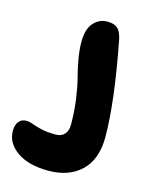

<svg xmlns="http://www.w3.org/2000/svg" viewBox="-264 -560 722 896"><g transform="rotate(15 96.5 -112.0)"><path d="M55.2 259.8Q-40.5 259.8 -96.2 220.5Q-151.9 181.2 -151.9 122.1Q-151.9 93.3 -138.4 77.1Q-125 61 -103 61Q-87.9 61 -70.8 67.6Q-53.7 74.2 -25.1 81.1Q3.4 87.9 45.9 87.9Q73.2 87.9 88.1 71Q103 54.2 103 25.9Q103 -38.1 94.7 -97.2Q86.4 -156.2 76.4 -193.1Q66.4 -230 58.1 -275.6Q49.8 -321.3 49.8 -361.8Q49.8 -423.3 76.9 -453.6Q104 -483.9 143.1 -483.9Q174.8 -483.9 191.7 -470Q208.5 -456.1 216.8 -418.9Q272.9 -128.4 272.9 40Q272.9 146.5 214.4 203.1Q155.8 259.8 55.2 259.8Z"/></g></svg>

Font: Shantell Sans Irregular
Style: Regular
Weight: 800
Designer: Stephen Nixon, Anya Danilova, Shantell Martin
Foundry: Arrow Type
Version: Version 1.006;[9816181b4]